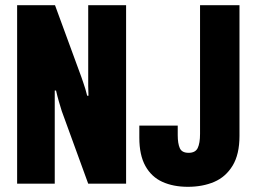

<svg xmlns="http://www.w3.org/2000/svg" viewBox="-20 -708 981 740"><path d="M46 0V-688H192L294 -410Q297 -401 301 -389.5Q305 -378 309 -365Q313 -352 316 -339H321Q320 -358 320 -376.5Q320 -395 320 -410V-688H466V0H320L218 -280Q213 -296 207 -316.5Q201 -337 196 -359H191Q191 -341 191 -320Q191 -299 191 -280V0ZM704 12Q648 12 606 -7Q564 -26 540.5 -68Q517 -110 517 -177V-224H665V-187Q665 -155 673 -137Q681 -119 707 -119Q733 -119 742 -137.5Q751 -156 751 -192V-688H903V-184Q903 -113 876.5 -69.5Q850 -26 805.5 -7Q761 12 704 12Z"/></svg>

Font: Archivo ExtraCondensed ExtraBold
Style: Regular
Weight: 800
Width: 2
Designer: Hector Gatti
Foundry: Omnibus-Type
Version: Version 2.001